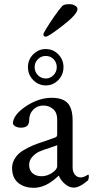

<svg xmlns="http://www.w3.org/2000/svg" viewBox="-20 -896 453 923"><path d="M312.5 -876Q328.1 -876 337.9 -870.6Q347.7 -865.2 350.1 -860.8Q352.5 -856.4 352.5 -852.5Q352.5 -828.1 282.7 -773.9Q212.9 -719.7 200.2 -719.7Q188.5 -719.7 188.5 -732.4Q188.5 -735.4 203.6 -760.3Q218.8 -785.2 240.7 -816.9Q262.7 -848.6 279.3 -867.2Q288.1 -876 312.5 -876ZM254.9 -97.7V-198.2Q247.1 -194.3 216.8 -184.6Q186.5 -174.8 169.4 -167.5Q152.3 -160.2 136.2 -143.1Q120.1 -126 120.1 -103.5Q120.1 -77.1 136.7 -63Q153.3 -48.8 179.7 -48.8Q206.1 -48.8 230.5 -64.9Q254.9 -81.1 254.9 -97.7ZM228.5 -425.8Q282.2 -425.8 305.7 -399.9Q329.1 -374 329.1 -316.4V-90.8Q329.1 -70.3 339.8 -56.6Q350.6 -43 369.1 -43Q382.8 -43 403.3 -56.6Q407.2 -56.6 407.2 -48.8Q407.2 -36.1 402.3 -28.3Q362.3 5.9 334 5.9Q311.5 5.9 291 -12.7Q270.5 -31.2 262.7 -51.8Q261.7 -51.8 255.4 -45.4Q249 -39.1 238.3 -30.8Q227.5 -22.5 213.4 -13.7Q199.2 -4.9 180.2 1Q161.1 6.8 141.6 6.8Q96.7 6.8 67.4 -17.1Q38.1 -41 38.1 -88.9Q38.1 -110.4 48.8 -129.4Q59.6 -148.4 74.2 -160.6Q88.9 -172.9 114.3 -185.5Q139.6 -198.2 157.7 -204.6Q175.8 -210.9 205.1 -220.7Q234.4 -230.5 246.1 -235.4Q254.9 -238.3 254.9 -250V-323.2Q254.9 -354.5 235.4 -371.6Q215.8 -388.7 188.5 -388.7Q159.2 -388.7 139.6 -368.7Q120.1 -348.6 120.1 -316.4Q120.1 -282.2 80.1 -282.2Q52.7 -282.2 42 -300.8Q42 -342.8 103.5 -384.3Q165 -425.8 228.5 -425.8ZM200.2 -518.6Q221.7 -518.6 237.3 -534.7Q252.9 -550.8 252.9 -573.2Q252.9 -595.7 237.8 -611.3Q222.7 -627 200.2 -627Q177.7 -627 162.1 -611.3Q146.5 -595.7 146.5 -573.2Q146.5 -550.8 162.1 -534.7Q177.7 -518.6 200.2 -518.6ZM139.6 -511.2Q114.3 -537.1 114.3 -573.2Q114.3 -609.4 139.6 -634.8Q165 -660.2 200.2 -660.2Q235.4 -660.2 260.3 -634.8Q285.2 -609.4 285.2 -573.2Q285.2 -537.1 260.3 -511.2Q235.4 -485.4 200.2 -485.4Q165 -485.4 139.6 -511.2Z"/></svg>

Font: Crimson Text
Style: Regular
Weight: 400
Version: Version 0.13